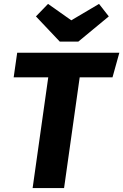

<svg xmlns="http://www.w3.org/2000/svg" viewBox="-20 -963 631 983"><path d="M487 -943 345 -859 226 -943 164 -879 286 -750H381L537 -879ZM591 -693H68L50 -567H227L147 0H308L388 -567H556Z"/></svg>

Font: Fira Sans
Style: Bold Italic
Weight: 700
Italic angle: -8°
Designer: bBox Type GmbH & Carrois Corporate GbR & Edenspiekermann AG
Foundry: bBox Type GmbH & Carrois Corporate GbR & Edenspiekermann AG
Version: Version 4.301;PS 004.301;hotconv 1.0.88;makeotf.lib2.5.64775